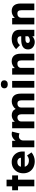

<svg xmlns="http://www.w3.org/2000/svg" viewBox="1853 -2695 852 4598"><g transform="rotate(-90 2279.0 -396.0)"><path d="M115 0V-390H21V-531H115V-665H276V-531H378V-390H276V0Z M718 10Q630 10 564.5 -25Q499 -60 463.5 -121.5Q428 -183 428 -262Q428 -345 463 -408Q498 -471 559.5 -506.5Q621 -542 699 -542Q773 -542 830 -507.5Q887 -473 919.5 -412.5Q952 -352 950 -274L949 -230H585Q598 -184 636.5 -157Q675 -130 736 -130Q769 -130 796 -140Q823 -150 854 -174L929 -68Q882 -28 827.5 -9Q773 10 718 10ZM702 -407Q605 -407 584 -321H801V-323Q798 -360 770.5 -383.5Q743 -407 702 -407Z M1052 0V-531H1205L1208 -449Q1235 -490 1276.5 -516Q1318 -542 1365 -542Q1383 -542 1398.5 -539.5Q1414 -537 1426 -532L1383 -355Q1372 -361 1353.5 -365.5Q1335 -370 1315 -370Q1272 -370 1243 -341Q1214 -312 1214 -265V0Z M1507 0V-531H1660L1663 -467Q1691 -502 1733 -521.5Q1775 -541 1817 -541Q1869 -541 1908 -519Q1947 -497 1970 -446Q1999 -491 2049 -516Q2099 -541 2147 -541Q2242 -541 2289 -485.5Q2336 -430 2336 -323V0H2175V-311Q2175 -405 2097 -405Q2055 -405 2028.5 -379.5Q2002 -354 2002 -315V0H1841V-312Q1841 -357 1820.5 -381Q1800 -405 1763 -405Q1723 -405 1696 -379.5Q1669 -354 1669 -315V0Z M2560 -636Q2514 -636 2488.5 -657.5Q2463 -679 2463 -719Q2463 -756 2489 -779Q2515 -802 2560 -802Q2604 -802 2629.5 -780.5Q2655 -759 2655 -719Q2655 -682 2629.5 -659Q2604 -636 2560 -636ZM2479 0V-531H2640V0Z M2791 0V-531H2944L2948 -467Q2975 -500 3018 -521Q3061 -542 3109 -542Q3199 -542 3245.5 -487Q3292 -432 3292 -325V0H3131V-313Q3131 -409 3050 -406Q3007 -406 2979.5 -380.5Q2952 -355 2952 -316V0Z M3572 10Q3522 10 3481.5 -10Q3441 -30 3417.5 -65.5Q3394 -101 3394 -149Q3394 -314 3631 -314H3710V-326Q3710 -367 3687.5 -386.5Q3665 -406 3625 -406Q3586 -406 3555.5 -391.5Q3525 -377 3497 -344L3401 -437Q3449 -486 3511 -514Q3573 -542 3646 -542Q3746 -542 3805.5 -496.5Q3865 -451 3865 -357V0H3710V-47Q3681 -21 3645.5 -5.5Q3610 10 3572 10ZM3610 -108Q3670 -108 3710 -149V-213H3635Q3594 -213 3571.5 -198.5Q3549 -184 3549 -157Q3549 -135 3566 -121.5Q3583 -108 3610 -108Z M3993 0V-531H4146L4150 -467Q4177 -500 4220 -521Q4263 -542 4311 -542Q4401 -542 4447.5 -487Q4494 -432 4494 -325V0H4333V-313Q4333 -409 4252 -406Q4209 -406 4181.5 -380.5Q4154 -355 4154 -316V0Z"/></g></svg>

Font: Readex Pro
Style: Bold
Weight: 700
Designer: Bonnie Shaver-Troup, Thomas Jockin
Foundry: Lexend
Version: Version 1.203; ttfautohint (v1.8.3)